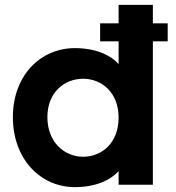

<svg xmlns="http://www.w3.org/2000/svg" viewBox="-20 -760 724 790"><path d="M392 -664V-590H468V-496C436 -533 374 -562 288 -562C147 -562 33 -450 33 -278C33 -105 147 10 288 10C374 10 435 -19 468 -56V0H609V-590H670V-664H609V-740H468V-664ZM175 -278C175 -381 246 -436 322 -436C399 -436 468 -379 468 -276C468 -172 399 -115 322 -115C246 -115 175 -174 175 -278Z"/></svg>

Font: Malmofest SemiBold
Style: Regular
Weight: 600
Designer: Jonny Pinhorn (Poppins), Kolossal
Version: Version 1.004;Glyphs 3.1.2 (3151)